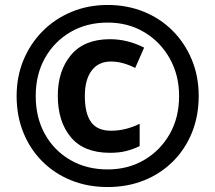

<svg xmlns="http://www.w3.org/2000/svg" viewBox="-20 -744 868 774"><path d="M414 10Q334 10 267 -17Q200 -44 150.5 -93.5Q101 -143 74 -210Q47 -277 47 -357Q47 -435 74.5 -501.5Q102 -568 151.5 -618Q201 -668 268 -696Q335 -724 414 -724Q492 -724 559 -697Q626 -670 675.5 -620.5Q725 -571 753 -504Q781 -437 781 -357Q781 -277 754 -210Q727 -143 677.5 -93.5Q628 -44 561 -17Q494 10 414 10ZM414 -61Q496 -61 561 -99Q626 -137 664 -203.5Q702 -270 702 -357Q702 -441 664.5 -508Q627 -575 562 -614Q497 -653 414 -653Q330 -653 264.5 -615Q199 -577 161.5 -510.5Q124 -444 124 -357Q124 -270 161 -203.5Q198 -137 263.5 -99Q329 -61 414 -61ZM423 -128Q318 -128 265.5 -191Q213 -254 213 -358Q213 -459 266.5 -522.5Q320 -586 423 -586Q460 -586 495 -577Q530 -568 561 -552L525 -470Q474 -496 427 -496Q377 -496 349.5 -459.5Q322 -423 322 -357Q322 -287 347 -252Q372 -217 428 -217Q486 -217 543 -245V-155Q516 -142 488 -135Q460 -128 423 -128Z"/></svg>

Font: Noto Sans Sinhala UI ExtraBold
Style: Regular
Weight: 800
Designer: Jelle Bosma - Monotype Design Team
Foundry: Monotype Imaging Inc.
Version: Version 2.006; ttfautohint (v1.8.4.7-5d5b)